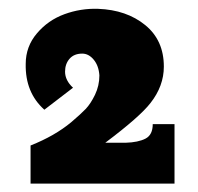

<svg xmlns="http://www.w3.org/2000/svg" viewBox="-20 -568 462 448"><path d="M51.3 -139.6V-228.5Q107.9 -251 146 -282.7Q168.5 -301.8 179.9 -313.7Q191.4 -325.7 201.7 -346.9Q211.9 -368.2 211.9 -392.1Q210.4 -414.6 198.7 -428.7Q187 -442.9 171.9 -442.9Q152.8 -442.9 142.3 -430.9Q131.8 -418.9 131.8 -400.9Q131.8 -380.4 150.4 -363.3L83.5 -312Q38.6 -352.1 40 -418.9Q40 -459.5 66.2 -490.2Q92.3 -521 130.4 -534.9Q168.5 -548.8 209 -547.4Q275.4 -544.9 318.8 -509.5Q362.3 -474.1 362.3 -412.6Q362.3 -367.2 331.1 -327.6Q306.2 -295.4 225.6 -234.9H272.9Q302.7 -235.8 319.6 -244.6Q336.4 -253.4 336.4 -278.3H387.2V-139.6Z"/></svg>

Font: Bevan
Style: Regular
Weight: 400
Foundry: vernon adams
Version: Version 1.000